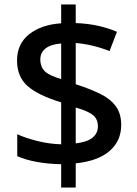

<svg xmlns="http://www.w3.org/2000/svg" viewBox="-20 -779 612 857"><path d="M253 -46Q195 -47 143.5 -56.5Q92 -66 57 -82V-180Q93 -163 147.5 -149.5Q202 -136 253 -135V-322Q149 -354 102.5 -395.5Q56 -437 56 -509Q56 -583 110 -626Q164 -669 253 -675V-759H318V-676Q372 -674 417 -664Q462 -654 502 -637L469 -551Q434 -565 395 -574.5Q356 -584 318 -587V-403Q380 -383 425.5 -361Q471 -339 496 -306Q521 -273 521 -221Q521 -150 469 -105Q417 -60 318 -50V58H253ZM253 -585Q206 -581 183 -562.5Q160 -544 160 -514Q160 -480 180.5 -460.5Q201 -441 253 -426ZM318 -139Q369 -145 393 -164.5Q417 -184 417 -215Q417 -247 395.5 -265Q374 -283 318 -299Z"/></svg>

Font: Noto Sans Ol Chiki Medium
Style: Regular
Weight: 500
Designer: Monotype Design Team, Lewis McGuffie
Foundry: Monotype Imaging Inc.
Version: Version 2.003; ttfautohint (v1.8.4.7-5d5b)